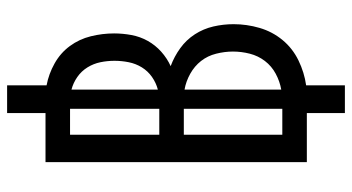

<svg xmlns="http://www.w3.org/2000/svg" viewBox="-245 -638 990 540"><g transform="rotate(-90 250.0 -368.0)"><path d="M202 107V0H64V-735H202V-843H280V-732Q312 -726 341.5 -709.5Q371 -693 390.5 -666.5Q410 -640 418 -607.5Q426 -575 426 -542Q426 -518 421.5 -493.5Q417 -469 405 -447.5Q393 -426 374.5 -409.5Q356 -393 334 -383Q361 -373 384.5 -356Q408 -339 423.5 -315Q439 -291 445.5 -263Q452 -235 452 -206Q452 -169 441.5 -133Q431 -97 407.5 -68.5Q384 -40 350 -23.5Q316 -7 280 -2V107ZM214 -415V-666H141V-415ZM268 -419Q287 -424 303.5 -435.5Q320 -447 330.5 -464Q341 -481 345 -501Q349 -521 349 -541Q349 -561 345 -580.5Q341 -600 330.5 -617Q320 -634 303.5 -645.5Q287 -657 268 -662ZM214 -69V-346H141V-69ZM268 -72Q291 -76 312.5 -87.5Q334 -99 348.5 -118Q363 -137 369 -160.5Q375 -184 375 -208Q375 -231 369 -255Q363 -279 348.5 -297.5Q334 -316 312.5 -328Q291 -340 268 -344Z"/></g></svg>

Font: Zed Mono
Style: Regular
Weight: 400
Monospace: yes
Designer: Belleve Invis
Foundry: Belleve Invis
Version: Version 1.0.0; ttfautohint (v1.8.4)